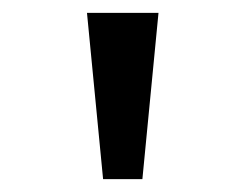

<svg xmlns="http://www.w3.org/2000/svg" viewBox="-20 -749 366 298"><path d="M140 -471 115 -729H226L201 -471Z"/></svg>

Font: bangla15
Style: Regular
Weight: 400
Designer: Jelle Bosma - Monotype Design Team
Foundry: Monotype Imaging Inc.
Version: Version 2.006